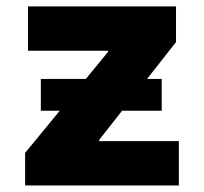

<svg xmlns="http://www.w3.org/2000/svg" viewBox="-20 -565 622 585"><path d="M56.5 0V-99.1L309.3 -407V-410.5H65.3V-545.5H516.3V-436.8L282 -138.5V-134.9H524.9V0ZM104.4 -227.6V-324.6H472.7V-227.6Z"/></svg>

Font: Inter UI Extra Bold
Style: Regular
Weight: 800
Designer: Rasmus Andersson
Foundry: rsms
Version: 3.2;8d6f07862